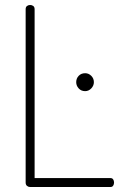

<svg xmlns="http://www.w3.org/2000/svg" viewBox="-20 -751 493 771"><path d="M101 0Q94 0 88.5 -4.5Q83 -9 83 -18V-714Q83 -723 88.5 -727Q94 -731 101 -731Q108 -731 113.5 -727Q119 -723 119 -714V-36H423Q431 -36 434.5 -30.5Q438 -25 438 -18Q438 -11 434.5 -5.5Q431 0 423 0ZM322 -385Q306 -385 296 -396Q286 -407 286 -421Q286 -436 296 -446.5Q306 -457 322 -457Q336 -457 346.5 -446.5Q357 -436 357 -421Q357 -407 346.5 -396Q336 -385 322 -385Z"/></svg>

Font: Dosis ExtraLight
Style: Regular
Weight: 250
Designer: EdgarTolentino, PabloImpallari, IginoMarini
Foundry: EdgarTolentino, PabloImpallari, IginoMarini
Version: Version 3.001; ttfautohint (v1.8.2)